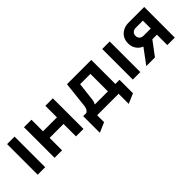

<svg xmlns="http://www.w3.org/2000/svg" viewBox="90 -1304 2267 2267"><g transform="rotate(-45 1223.0 -171.0)"><path d="M79 0V-511H204V0Z M361 0V-511H486V-318H718.5V-511H843.5V0H718.5V-208H486V0Z M948 169V-109.5H1001.5Q1020.5 -120 1030.5 -140Q1040.5 -160 1044 -191L1079 -511H1485V-109.5H1554.5V115.5L1430.5 169V0H1072V115.5ZM1142.5 -109.5H1361V-401.5H1189L1163 -178Q1161 -157 1155.5 -140.2Q1150 -123.5 1142.5 -109.5Z M1667.5 0V-511H1792.5V0Z M2243.5 0V-173.5H2109Q2055.5 -173.5 2015 -194.8Q1974.5 -216 1952 -254Q1929.5 -292 1929.5 -342.5Q1929.5 -392.5 1952.2 -430.5Q1975 -468.5 2015.2 -489.8Q2055.5 -511 2109 -511H2368.5V0ZM1892.5 0 2063 -230H2209.5L2037 0ZM2124 -276.5H2243.5V-408H2124Q2092.5 -408 2073.5 -389.8Q2054.5 -371.5 2054.5 -342Q2054.5 -312.5 2073.5 -294.5Q2092.5 -276.5 2124 -276.5Z"/></g></svg>

Font: Undotted
Style: Bold
Weight: 700
Designer: Delve Withrington, Dave Bailey, Thomas Jockin
Foundry: Delve Fonts LLC
Version: Version 4.000